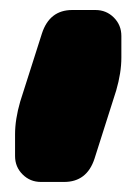

<svg xmlns="http://www.w3.org/2000/svg" viewBox="-20 -720 270 380"><path d="M123 -700.2H168.9Q190.4 -700.2 205.3 -685.3Q220.2 -670.4 220.2 -648.9V-606Q220.2 -576.2 210 -541L167 -405.8Q151.9 -359.9 106.9 -359.9H61Q39.6 -359.9 24.7 -374.8Q9.8 -389.6 9.8 -411.1V-454.1Q9.8 -483.9 20 -519L63 -653.8Q78.1 -700.2 123 -700.2Z"/></svg>

Font: Nastup Soft
Style: Regular
Weight: 400
Designer: Maksym Kobuzan
Foundry: Zakznak
Version: Version 1.020;hotconv 1.0.109;makeotfexe 2.5.65596